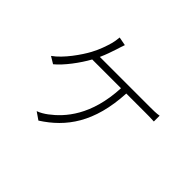

<svg xmlns="http://www.w3.org/2000/svg" viewBox="-168 -1043 1335 1335"><g transform="rotate(45 500.0 -375.0)"><path d="M326 -586C346 -630 359 -670 370 -703C376 -724 384 -746 391 -767L328 -779C326 -753 322 -732 317 -713C306 -674 289 -623 261 -571C229 -511 153 -401 81 -351L132 -320C189 -366 260 -461 301 -536H584C571 -255 448 -120 355 -50C334 -34 306 -17 282 -9L337 29C503 -77 621 -237 636 -536H822C845 -536 882 -536 909 -534V-591C883 -586 846 -586 822 -586Z"/></g></svg>

Font: Noto Sans JP Light
Style: Regular
Weight: 300
Designer: Ryoko NISHIZUKA (kana & ideographs); Paul D. Hunt (Latin, Greek & Cyrillic); Wenlong ZHANG (bopomofo); Sandoll Communica
Foundry: Adobe Systems Incorporated
Version: Version 1.004;PS 1.004;hotconv 1.0.82;makeotf.lib2.5.63406